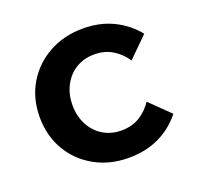

<svg xmlns="http://www.w3.org/2000/svg" viewBox="-100 -625 767 748"><g transform="rotate(-20 283.5 -251.5)"><path d="M452 -166 534 -86Q495 -37 439.5 -10.5Q384 16 313 16Q235 16 173 -18.5Q111 -53 75.5 -113.5Q40 -174 40 -251Q40 -329 76 -389.5Q112 -450 174.5 -484.5Q237 -519 316 -519Q385 -519 440 -492.5Q495 -466 534 -418L452 -337Q431 -369 398.5 -389Q366 -409 323 -409Q280 -409 247 -389Q214 -369 195 -333Q176 -297 176 -251Q176 -206 195 -170Q214 -134 247 -114Q280 -94 323 -94Q367 -94 399 -114Q431 -134 452 -166Z"/></g></svg>

Font: Wix Madefor Display
Style: Bold
Weight: 700
Designer: Dalton Maag Ltd
Foundry: Dalton Maag Ltd
Version: Version 3.100